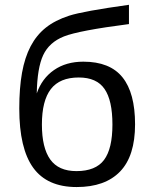

<svg xmlns="http://www.w3.org/2000/svg" viewBox="-20 -753 613 783"><path d="M438.5 -245.1Q438.5 -343.8 406.2 -390.4Q374 -437 301.3 -437Q223.6 -437 187.3 -389.6Q150.9 -342.3 150.9 -245.1Q150.9 -150.4 184.8 -102.8Q218.8 -55.2 291.5 -55.2Q370.1 -55.2 404.3 -100.8Q438.5 -146.5 438.5 -245.1ZM319.8 -501.5Q428.2 -501.5 479.5 -437.7Q530.8 -374 530.8 -246.1Q530.8 -116.7 469.7 -53.5Q408.7 9.8 292.5 9.8Q172.4 9.8 115.5 -68.8Q58.6 -147.5 58.6 -310.5Q58.6 -393.6 69.8 -456.3Q81.1 -519 105 -564.5Q128.9 -609.9 166.7 -640.1Q204.6 -670.4 262 -689Q319.3 -707.5 505.9 -733.4V-654.8Q301.3 -628.4 241 -604.5Q180.7 -580.6 156.2 -528.3Q131.8 -476.1 129.9 -372.1Q150.9 -433.1 200.2 -467.3Q249.5 -501.5 319.8 -501.5Z"/></svg>

Font: Arial
Style: Regular
Weight: 400
Designer: Steve Matteson
Foundry: Ascender Corporation
Version: Version 2.00.3